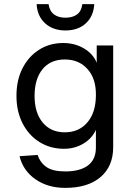

<svg xmlns="http://www.w3.org/2000/svg" viewBox="-20 -751 640 933"><path d="M297 162Q212 162 152 120Q92 78 75 8L163 2Q175 39 205.5 60.5Q236 82 297 82Q369 82 407.5 53Q446 24 446 -34V-120Q427 -78 385 -53Q343 -28 291 -28Q224 -28 171.5 -61Q119 -94 89.5 -152Q60 -210 60 -285Q60 -361 89 -418.5Q118 -476 169.5 -509Q221 -542 287 -542Q343 -542 387.5 -516Q432 -490 450 -446V-530H530V-36Q530 57 468.5 109.5Q407 162 297 162ZM295 -108Q363 -108 404 -155.5Q445 -203 446 -285Q448 -367 406 -414.5Q364 -462 295 -462Q225 -462 186.5 -414.5Q148 -367 148 -285Q148 -203 187.5 -155.5Q227 -108 295 -108ZM298 -603Q237 -603 199 -638Q161 -673 158 -731H216Q221 -697 242.5 -681Q264 -665 298 -665Q333 -665 354.5 -681Q376 -697 380 -731H438Q435 -673 397.5 -638Q360 -603 298 -603Z"/></svg>

Font: Geist Mono
Style: Regular
Weight: 400
Monospace: yes
Designer: Basement.studio, Andrés Briganti, Mateo Zaragoza
Foundry: Basement.studio, Vercel, Andrés Briganti, Guido Ferreyra, Mateo Zaragoza
Version: Version 1.500; ttfautohint (v1.8.4.7-5d5b)